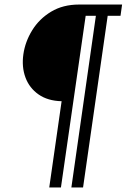

<svg xmlns="http://www.w3.org/2000/svg" viewBox="-20 -743 564 846"><path d="M197 83 251.5 -297Q190.5 -298.5 150 -326.8Q109.5 -355 92.2 -401.5Q75 -448 83 -504Q91 -559.5 122 -609.8Q153 -660 205.2 -691.5Q257.5 -723 328.5 -723H518L511 -673.5H454.5L346 83H294.5L402.5 -673.5H357.5L248.5 83Z"/></svg>

Font: Public Sans Thin Light
Style: Italic
Weight: 300
Italic angle: -8°
Version: Version 2.001